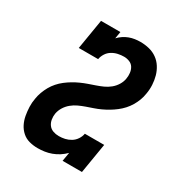

<svg xmlns="http://www.w3.org/2000/svg" viewBox="-175 -870 950 1005"><g transform="rotate(30 300.0 -367.5)"><path d="M195 8Q169 8 144.5 1.5Q120 -5 101.5 -21.5Q83 -38 72 -60Q61 -82 56.5 -107Q52 -132 51 -158Q50 -184 55 -210Q58 -230 65.5 -250.5Q73 -271 83.5 -289.5Q94 -308 108.5 -324.5Q123 -341 140.5 -354.5Q158 -368 176.5 -379Q195 -390 215 -399Q235 -408 255 -415Q275 -422 295.5 -429Q316 -436 336 -445Q356 -454 373 -468Q390 -482 401.5 -501Q413 -520 416 -540Q419 -557 417 -574.5Q415 -592 406.5 -606Q398 -620 382 -626.5Q366 -633 349 -633Q331 -633 312.5 -629Q294 -625 277.5 -615Q261 -605 250.5 -588.5Q240 -572 237 -554H120L150 -735H267L260 -693Q272 -706 287 -716Q302 -726 318 -732Q334 -738 351 -740.5Q368 -743 384 -743Q412 -743 438 -736.5Q464 -730 485 -715Q506 -700 520 -678Q534 -656 541 -631Q548 -606 549.5 -578.5Q551 -551 546 -524Q543 -503 535.5 -483Q528 -463 517 -444.5Q506 -426 491.5 -410Q477 -394 459.5 -380.5Q442 -367 423.5 -356Q405 -345 385.5 -336Q366 -327 345.5 -320Q325 -313 305 -306Q285 -299 265.5 -290Q246 -281 229 -267Q212 -253 200.5 -234.5Q189 -216 185 -195Q182 -177 185 -159Q188 -141 198 -127.5Q208 -114 224.5 -108Q241 -102 259 -102Q278 -102 296 -106Q314 -110 330.5 -120Q347 -130 358 -146.5Q369 -163 372 -181H489L459 0H342L351 -53Q335 -37 316.5 -25Q298 -13 277.5 -5.5Q257 2 236.5 5Q216 8 195 8Z"/></g></svg>

Font: Iosevka Etoile XBdObl
Style: Regular
Weight: 800
Italic angle: -9°
Designer: Belleve Invis
Foundry: Belleve Invis
Version: Version 15.5.2; ttfautohint (v1.8.4)